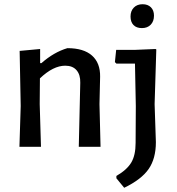

<svg xmlns="http://www.w3.org/2000/svg" viewBox="-20 -695 836 909"><path d="M655 -675Q680 -675 694.5 -660.5Q709 -646 709 -621Q709 -594 693.5 -578Q678 -562 652 -562Q626 -562 612 -576.5Q598 -591 598 -617Q598 -643 613.5 -659Q629 -675 655 -675ZM170 -463V-396H176Q235 -448 299 -467Q376 -467 415.5 -432Q455 -397 454 -332L451 -202L456 0H353L360 -303Q361 -341 342.5 -362.5Q324 -384 289 -384Q232 -384 169 -324L168 -202L174 0H72L78 -193L73 -454ZM716 -463 720 -461 712 -202 718 -22Q718 56 683.5 105.5Q649 155 568 194L531 149V138Q581 109 601.5 74.5Q622 40 622 -18L623 -193L619 -394H531L524 -401L530 -459H621Z"/></svg>

Font: Alegreya Sans Medium
Style: Regular
Weight: 500
Designer: Juan Pablo del Peral
Foundry: Huerta Tipografica
Version: Version 2.007